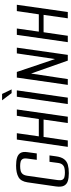

<svg xmlns="http://www.w3.org/2000/svg" viewBox="568 -1246 688 1865"><g transform="rotate(-90 912.5 -314.0)"><path d="M162.7 10Q118.7 10 87.1 0.6Q55.5 -8.7 40.8 -36.1Q26.2 -63.4 33.8 -117L73.5 -391.8Q82.9 -455.5 123.9 -478.9Q165 -502.3 236.1 -502.3Q281.5 -502.3 312.8 -492.8Q344.2 -483.3 358.6 -459.6Q372.9 -435.8 366.5 -391.8L354.1 -301.3H292.1L304.1 -392.7Q308.6 -423.8 299.9 -438.7Q291.1 -453.7 273.2 -458.3Q255.2 -462.8 231.3 -462.8Q206.3 -462.8 186.7 -458.1Q167 -453.4 154.3 -438.5Q141.6 -423.5 137.1 -392.7L95.2 -97.8Q90.9 -67.1 99 -52.1Q107.2 -37.1 125.5 -32.6Q143.8 -28 167.7 -28Q192.7 -28 212.3 -32.6Q232 -37.1 245.3 -52.1Q258.6 -67.1 262.2 -97.8L272.8 -177.8H334.8L326.5 -117.3Q319.7 -64.1 298.7 -36.5Q277.7 -8.9 243.6 0.6Q209.6 10 162.7 10Z M418 0 489 -495H550.7L520.2 -281.5H688.3L719.9 -495H781.2L710.9 0H649.6L683.2 -235.2H514.3L480 0Z M834 0 905 -495H966.7L896 0ZM940.1 -545.7 870.2 -638.2H932.1L976.1 -545.7Z M1020 0 1091 -495H1145.6L1270.9 -123.9L1325.9 -495H1381.8L1311.5 0H1255.8L1130.1 -356.7L1076.3 0Z M1435 0 1506 -495H1567.7L1537.2 -281.5H1705.3L1736.9 -495H1798.2L1727.9 0H1666.6L1700.2 -235.2H1531.3L1497 0Z"/></g></svg>

Font: Alumni Sans SC Thin
Style: Italic
Weight: 100
Italic angle: -8°
Designer: Robert E. Leuschke
Foundry: Robert E. Leuschke
Version: Version 1.016